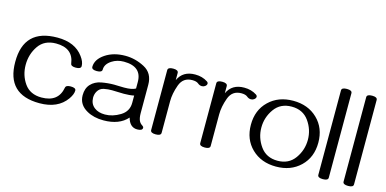

<svg xmlns="http://www.w3.org/2000/svg" viewBox="-67 -1036 2832 1410"><g transform="rotate(15 1348.5 -331.0)"><path d="M465.3 -167Q504.9 -167 504.9 -146Q504.9 -117.7 479 -80.6Q413.6 11.7 273.9 11.7Q24.4 11.7 24.4 -235.4Q23.4 -488.3 279.3 -488.3Q413.6 -488.3 476.1 -401.9Q503.9 -364.7 503.9 -332Q503.9 -309.6 464.4 -309.6Q427.2 -309.6 424.8 -330.1Q409.2 -443.8 280.3 -443.8Q191.9 -443.8 147.9 -379.9Q104 -315.9 104 -235.4Q104 -155.8 147.5 -94.2Q190.9 -32.7 277.3 -32.7Q405.3 -32.7 425.8 -147Q429.2 -167 465.3 -167Z M1017.6 11.7Q960.4 11.7 941.9 -58.1Q880.4 11.7 760.3 11.7Q686.5 11.7 633.8 -18.1Q565.9 -55.7 565.9 -127.9Q565.9 -180.2 595.2 -211.9Q625 -244.1 673.6 -253.2Q722.2 -262.2 769.5 -262.2Q785.2 -262.2 804.9 -261.2Q824.7 -260.3 845.2 -260.3Q906.2 -260.3 932.1 -276.4V-325.7Q932.1 -443.8 795.4 -443.8Q744.1 -443.8 704.6 -418Q659.7 -388.7 659.7 -347.7Q659.7 -325.2 620.1 -325.2Q580.6 -325.2 580.6 -347.7Q581.5 -404.8 644 -446.8Q706.1 -488.3 795.4 -488.3Q871.1 -488.3 941.4 -451.2Q1011.7 -414.1 1011.7 -325.7V-111.3Q1011.7 -75.2 1021 -54.2Q1029.8 -35.6 1046.4 -25.9Q1057.1 -19.5 1057.1 -10.7Q1057.1 11.7 1017.6 11.7ZM760.3 -32.7Q817.9 -32.7 875 -67.4Q932.1 -102.1 932.1 -167V-222.7Q900.4 -215.8 855.5 -215.8Q833 -215.8 810.5 -217Q788.1 -218.3 765.6 -218.3Q736.3 -218.8 704.6 -212.6Q672.9 -206.5 656.7 -177.7Q644.5 -156.2 644.5 -129.4Q645.5 -82 679.2 -56.6Q709.5 -32.7 760.3 -32.7Z M1158.2 11.7Q1118.2 11.7 1118.2 -10.7V-465.8Q1118.2 -488.3 1158.2 -488.3Q1197.8 -488.3 1197.8 -465.8V-411.6Q1232.9 -488.3 1325.7 -488.3Q1380.4 -488.3 1420.4 -461.9Q1430.2 -455.6 1430.2 -446.3Q1430.2 -435.1 1417 -425.3Q1406.7 -418 1394 -418Q1377 -418 1362.3 -430.4Q1347.7 -442.9 1315.9 -442.9Q1246.1 -442.9 1221.9 -376Q1197.8 -309.1 1197.8 -251V-10.7Q1197.8 11.7 1158.2 11.7Z M1531.2 11.7Q1491.2 11.7 1491.2 -10.7V-465.8Q1491.2 -488.3 1531.2 -488.3Q1570.8 -488.3 1570.8 -465.8V-411.6Q1606 -488.3 1698.7 -488.3Q1753.4 -488.3 1793.5 -461.9Q1803.2 -455.6 1803.2 -446.3Q1803.2 -435.1 1790 -425.3Q1779.8 -418 1767.1 -418Q1750 -418 1735.4 -430.4Q1720.7 -442.9 1689 -442.9Q1619.1 -442.9 1595 -376Q1570.8 -309.1 1570.8 -251V-10.7Q1570.8 11.7 1531.2 11.7Z M2071.8 -488.3Q2184.6 -488.3 2256.3 -418.9Q2328.1 -349.6 2328.1 -238.3Q2328.1 -127 2256.3 -57.6Q2184.6 11.7 2071.8 11.7Q1959 11.7 1887.2 -57.6Q1815.4 -127 1815.4 -238.3Q1815.4 -349.6 1887.2 -418.9Q1959 -488.3 2071.8 -488.3ZM2071.8 -443.8Q1986.3 -443.8 1940.7 -379.9Q1895 -315.9 1895 -238.3Q1895 -160.6 1940.7 -96.7Q1986.3 -32.7 2071.8 -32.7Q2157.2 -32.7 2202.9 -96.7Q2248.5 -160.6 2248.5 -238.3Q2248.5 -315.9 2202.9 -379.9Q2157.2 -443.8 2071.8 -443.8Z M2389.2 -652.3Q2389.2 -674.3 2429.2 -674.3Q2468.8 -674.3 2468.8 -652.3V-10.3Q2468.8 11.7 2429.2 11.7Q2389.2 11.7 2389.2 -10.3Z M2581.1 -652.3Q2581.1 -674.3 2621.1 -674.3Q2660.6 -674.3 2660.6 -652.3V-10.3Q2660.6 11.7 2621.1 11.7Q2581.1 11.7 2581.1 -10.3Z"/></g></svg>

Font: Gayathri
Style: Regular
Weight: 400
Designer: Binoy Dominic <binoy.domenic@gmail.com>
Foundry: SMC
Version: Version 1.000